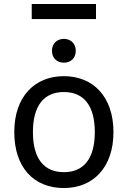

<svg xmlns="http://www.w3.org/2000/svg" viewBox="-20 -940 644 968"><path d="M140 -920V-844H464V-920ZM302 -624C336 -624 362 -646 362 -684C362 -721 336 -744 302 -744C268 -744 242 -721 242 -684C242 -646 268 -624 302 -624ZM52 -274C52 -96 150 8 302 8C450 8 552 -96 552 -274C552 -452 450 -556 302 -556C154 -556 52 -452 52 -274ZM146 -274C146 -408 202 -476 302 -476C402 -476 458 -408 458 -274C458 -140 402 -72 302 -72C202 -72 146 -140 146 -274Z"/></svg>

Font: Kufam Arabic Latin Roman Normal
Style: Regular
Weight: 400
Designer: Wael Morcos & Artur Schmal
Version: Version 1.200;PS 001.200;hotconv 1.0.88;makeotf.lib2.5.64775